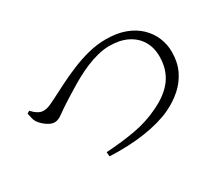

<svg xmlns="http://www.w3.org/2000/svg" viewBox="-101 -857 1201 1040"><g transform="rotate(-30 500.0 -336.5)"><path d="M76.5 -489.5Q92.4 -471.6 110 -460.8Q127.6 -450.1 143.3 -450.1Q153.2 -450.1 163.3 -451.9Q173.3 -453.7 189.4 -460.6Q205.5 -467.6 231.6 -481.1Q267.1 -499.5 312.6 -522.3Q358.1 -545.2 410.3 -567Q462.4 -588.8 517.8 -603Q573.2 -617.1 629.3 -617.1Q697.5 -617.1 749.2 -597.9Q801 -578.6 835.7 -545Q870.4 -511.3 888 -468.8Q905.7 -426.4 905.7 -379.9Q905.7 -315.1 881.7 -265Q857.7 -214.8 815.6 -177.6Q773.5 -140.3 718.8 -114.6Q685.8 -99.1 642.8 -87Q599.7 -74.9 549.6 -67.3Q499.6 -59.7 444.2 -57.3Q388.9 -55 330.1 -57.6L327.9 -84.9Q427.8 -91.2 510.8 -106Q593.8 -120.8 669.5 -157.8Q753.7 -197.8 794.6 -254.7Q835.4 -311.7 835.4 -391.8Q835.4 -447.8 810.2 -489.3Q785 -530.7 738.7 -553.6Q692.5 -576.4 628.4 -576.4Q592.2 -576.4 554.5 -566.8Q516.8 -557.3 480.1 -541.9Q443.4 -526.4 409.8 -508.1Q376.2 -489.8 347.5 -471.8Q318.8 -453.9 296.2 -440.1Q241 -405.1 214.7 -385.3Q188.4 -365.6 166.1 -365.6Q151 -365.6 133.3 -374.7Q115.5 -383.9 100.9 -397.6Q86.3 -411.4 78.1 -423.7Q71.1 -436.3 67.9 -450.6Q64.6 -464.9 61.7 -479.7Z"/></g></svg>

Font: Noto Serif TC
Style: Regular
Weight: 200
Designer: Ryoko NISHIZUKA 西塚涼子 (kana & ideographs); Frank Grießhammer (Latin, Greek & Cyrillic); Wenlong ZHANG 张文龙 (bopomofo); San
Foundry: Adobe
Version: Version 2.001;hotconv 1.1.0;makeotfexe 2.6.0